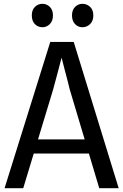

<svg xmlns="http://www.w3.org/2000/svg" viewBox="-20 -988 647 1008"><path d="M4 0 244 -768H367L603 0H501L346 -519Q342 -536 335 -563.5Q328 -591 320 -620.5Q312 -650 305.5 -677Q299 -704 294 -722H313Q308 -704 301 -676.5Q294 -649 286 -619Q278 -589 270.5 -561Q263 -533 258 -515L102 0ZM133 -182V-256H468V-182ZM203 -845Q179 -845 163 -861.5Q147 -878 147 -907Q147 -936 163.5 -952Q180 -968 203 -968Q225 -968 241.5 -952Q258 -936 258 -907Q258 -878 241.5 -861.5Q225 -845 203 -845ZM412 -845Q390 -845 374 -861.5Q358 -878 358 -907Q358 -936 374.5 -952Q391 -968 413 -968Q436 -968 453 -952Q470 -936 470 -907Q470 -878 453 -861.5Q436 -845 412 -845Z"/></svg>

Font: Yaldevi Medium
Style: Regular
Weight: 500
Designer: Sol Matas, Rajitha Manaperi, Kosala Senevirathne
Foundry: Mooniak
Version: Version 1.100